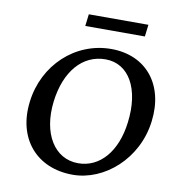

<svg xmlns="http://www.w3.org/2000/svg" viewBox="-93 -951 973 1047"><g transform="rotate(10 393.0 -427.5)"><path d="M379 11C552 11 727 -137 753 -351C779 -558 661 -701 468 -701C269 -701 105 -548 80 -341C54 -134 178 11 379 11ZM208 -365C229 -535 320 -640 447 -640C577 -640 650 -511 626 -322C606 -159 518 -56 397 -56C266 -56 186 -184 208 -365ZM306 -800H636L644 -866H314Z"/></g></svg>

Font: TPK Tissa Web Medium
Style: Italic
Weight: 500
Italic angle: -7°
Designer: Jacques Le Bailly, Suppakit Chalermlarp | Katatrad Co.,Ltd.
Foundry: Jacques Le Bailly, Cadson Demak Co.,Ltd.
Version: Version 5.000;Glyphs 3.1.2 (3151)